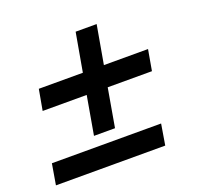

<svg xmlns="http://www.w3.org/2000/svg" viewBox="-116 -788 959 918"><g transform="rotate(-20 363.5 -329.0)"><path d="M270 -160.2 304.2 -356H80.1L99.1 -461.9H323.2L357.9 -658.2H464.8L430.2 -461.9H654.8L636.2 -356H411.1L377 -160.2ZM18.1 0 36.1 -106H591.8L574.2 0Z"/></g></svg>

Font: Archivo Expanded
Style: Bold Italic
Weight: 700
Width: 7
Italic angle: -10°
Designer: Hector Gatti
Foundry: Omnibus-Type
Version: Version 2.001